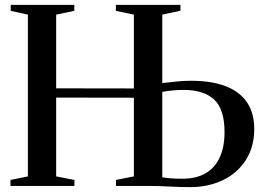

<svg xmlns="http://www.w3.org/2000/svg" viewBox="-20 -763 1075 788"><path d="M760.5 5Q745.5 5 724.5 4.5Q703.5 4 680 2.8Q656.5 1.5 633.5 0.8Q610.5 0 591 0H456V-24.5L529.5 -39V-362L210.5 -362.5V-39L285.5 -24.5V0H23V-24.5L94.5 -39V-703L24 -718.5V-743H285V-718.5L210.5 -703V-400.5L529.5 -400V-703L455.5 -718.5V-743H720.5V-719L646 -703V-422Q675.5 -425.5 705.2 -428.5Q735 -431.5 763 -431.5Q849 -431.5 906.8 -409Q964.5 -386.5 994 -342.5Q1023.5 -298.5 1023.5 -234Q1023.5 -160 989 -106.2Q954.5 -52.5 895 -23.8Q835.5 5 760.5 5ZM728 -29.5Q786 -29.5 824.5 -52.2Q863 -75 882.2 -117.8Q901.5 -160.5 901.5 -220.5Q901.5 -315.5 858.5 -354.8Q815.5 -394 733.5 -394Q709 -394 687.8 -391.8Q666.5 -389.5 646 -386V-35.5Q658 -33 679.8 -31.2Q701.5 -29.5 728 -29.5Z"/></svg>

Font: Merriweather 120pt Medium
Style: Regular
Weight: 500
Version: Version 2.100